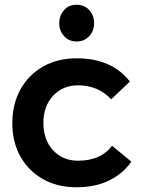

<svg xmlns="http://www.w3.org/2000/svg" viewBox="-20 -785 604 810"><path d="M309 -425C366 -425 413 -405 449 -366L528 -441C504 -472 473 -497 435 -514C396 -531 353 -539 304 -539C251 -539 204 -528 163 -505C122 -482 90 -450 67 -409C44 -368 32 -320 32 -266C32 -213 43 -166 66 -125C89 -84 121 -52 162 -29C203 -6 249 5 302 5C354 5 400 -4 439 -23C478 -42 510 -68 534 -103L453 -170C421 -128 373 -107 309 -107C266 -107 231 -122 204 -151C177 -180 163 -219 163 -267C163 -314 177 -352 204 -381C231 -410 266 -425 309 -425ZM356 -743C342 -758 324 -765 303 -765C282 -765 264 -758 251 -743C237 -728 230 -710 230 -687C230 -665 237 -647 251 -632C265 -617 282 -610 303 -610C324 -610 342 -617 356 -632C370 -647 377 -665 377 -687C377 -710 370 -728 356 -743Z"/></svg>

Font: Argentum Sans Medium
Style: Regular
Weight: 500
Designer: Julieta Ulanovsky
Foundry: Julieta Ulanovsky
Version: Version 5.001;January 29, 2019;FontCreator 11.5.0.2425 64-bi